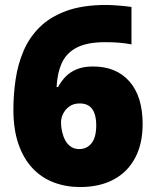

<svg xmlns="http://www.w3.org/2000/svg" viewBox="-20 -744 626 774"><path d="M34 -302Q34 -363 43 -424Q52 -485 75 -539Q98 -593 140 -634.5Q182 -676 247.5 -700Q313 -724 408 -724Q429 -724 459.5 -721.5Q490 -719 510 -716V-565Q490 -569 465 -571.5Q440 -574 404 -574Q332 -574 290 -552.5Q248 -531 229.5 -490.5Q211 -450 208 -393H214Q227 -417 245 -435.5Q263 -454 290 -465Q317 -476 355 -476Q449 -476 502 -415.5Q555 -355 555 -244Q555 -164 524.5 -107Q494 -50 437.5 -20Q381 10 303 10Q246 10 197 -8.5Q148 -27 111.5 -65.5Q75 -104 54.5 -163Q34 -222 34 -302ZM299 -143Q330 -143 349 -166.5Q368 -190 368 -240Q368 -281 352 -304Q336 -327 301 -327Q277 -327 260.5 -315.5Q244 -304 235 -286.5Q226 -269 226 -250Q226 -231 230.5 -212Q235 -193 243.5 -177.5Q252 -162 266 -152.5Q280 -143 299 -143Z"/></svg>

Font: Noto Sans Hebrew Thin Black
Style: Regular
Weight: 900
Version: Version 3.001